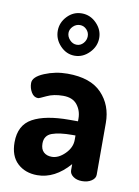

<svg xmlns="http://www.w3.org/2000/svg" viewBox="-87 -827 645 894"><g transform="rotate(10 235.5 -380.0)"><path d="M22 -124Q22 -205 82 -238Q142 -271 255 -271H296V-284Q296 -321 274.5 -348.5Q253 -376 208 -376Q163 -376 131 -360.5Q99 -345 94 -345Q74 -345 62 -365Q50 -385 50 -409Q50 -438 101.5 -459.5Q153 -481 210 -481Q319 -481 372 -425.5Q425 -370 425 -286V-41Q425 -24 407 -12Q389 0 362 0Q337 0 320.5 -12Q304 -24 304 -41V-70Q235 9 152 9Q95 9 58.5 -25Q22 -59 22 -124ZM130 -670Q130 -709 158.5 -739Q187 -769 227 -769Q267 -769 296.5 -739Q326 -709 326 -670Q326 -630 296 -599.5Q266 -569 227 -569Q188 -569 159 -599.5Q130 -630 130 -670ZM151 -141Q151 -114 165.5 -100.5Q180 -87 204 -87Q236 -87 266 -117Q296 -147 296 -183V-204H281Q220 -204 185.5 -191.5Q151 -179 151 -141ZM181 -669Q181 -651 195 -636Q209 -621 228 -621Q246 -621 259 -635.5Q272 -650 272 -669Q272 -687 259 -700.5Q246 -714 228 -714Q209 -714 195 -700Q181 -686 181 -669Z"/></g></svg>

Font: Terminal Dosis
Style: Bold
Weight: 700
Designer: EdgarTolentino, PabloImpallari, IginoMarini
Foundry: EdgarTolentino, PabloImpallari, IginoMarini
Version: Version 1.006